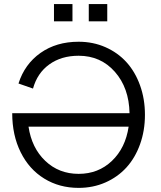

<svg xmlns="http://www.w3.org/2000/svg" viewBox="-20 -913 792 943"><path d="M366.2 9.8Q271.5 9.8 197.3 -35.9Q123 -81.5 81.5 -165.3Q40 -249 40 -356.9H616.2Q613.8 -481.4 544.2 -560.3Q474.6 -639.2 366.2 -639.2Q281.2 -639.2 222.2 -596.7Q163.1 -554.2 142.1 -478L70.8 -502.9Q101.1 -598.1 179 -653.1Q256.8 -708 366.2 -708Q437 -708 497.6 -681.4Q558.1 -654.8 600.8 -607.9Q643.6 -561 667.7 -494.1Q691.9 -427.2 691.9 -349.1Q691.9 -271 667.7 -204.1Q643.6 -137.2 600.8 -90.3Q558.1 -43.5 497.6 -16.8Q437 9.8 366.2 9.8ZM611.8 -291H120.1Q135.7 -186 202.6 -122.6Q269.5 -59.1 366.2 -59.1Q462.9 -59.1 529.5 -122.6Q596.2 -186 611.8 -291ZM335.9 -808.1H245.1V-893.1H335.9ZM506.8 -808.1H416V-893.1H506.8Z"/></svg>

Font: LT Superior
Style: Regular
Weight: 400
Designer: Daniel Lyons
Foundry: LyonsType
Version: Version 1.000